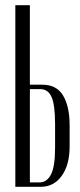

<svg xmlns="http://www.w3.org/2000/svg" viewBox="-20 -719 308 739"><path d="M143 -393Q198 -393 223 -351Q248 -309 248 -236V-156Q248 -84 217.5 -42Q187 0 137 0H39V-699H95V-393ZM192 -241Q192 -315 178.5 -345.5Q165 -376 135 -376H95V-17H133Q160 -17 176 -47Q192 -77 192 -151Z"/></svg>

Font: Moniqa Cond Heading
Style: Regular
Weight: 400
Width: 3
Designer: Rajesh Rajput
Foundry: Rajesh Rajput
Version: Version 1.000